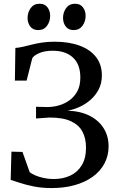

<svg xmlns="http://www.w3.org/2000/svg" viewBox="-20 -968 610 999"><path d="M249 10.5Q196.5 10.5 154 1.8Q111.5 -7 81.5 -17.2Q51.5 -27.5 35.5 -32L39.5 -179L97 -177.5L134.5 -72Q145 -63.5 164.2 -55.2Q183.5 -47 208.2 -41.8Q233 -36.5 258.5 -36.5Q307.5 -36.5 345.5 -54.2Q383.5 -72 405.5 -108.2Q427.5 -144.5 427.5 -200.5Q427.5 -247.5 409.2 -282.5Q391 -317.5 349.5 -337Q308 -356.5 238 -356.5L167.5 -351.5V-412.5L225 -411Q256 -411 286.2 -419.5Q316.5 -428 342 -446.5Q367.5 -465 382.8 -494Q398 -523 398 -564.5Q398 -633 359.8 -668.5Q321.5 -704 254.5 -704Q213 -704 185 -692Q157 -680 148 -665.5L118.5 -548.5H57.5L60 -718.5Q80 -720 101 -725Q122 -730 145.8 -736Q169.5 -742 198.8 -746.5Q228 -751 264.5 -751Q339 -751 394.2 -730.5Q449.5 -710 479.8 -671Q510 -632 510 -575.5Q510 -534 493.2 -502.2Q476.5 -470.5 449.8 -447.5Q423 -424.5 391.8 -410.8Q360.5 -397 331.5 -392Q399 -390 446.8 -365.5Q494.5 -341 519.8 -300Q545 -259 545 -207Q545 -157 523.2 -116.8Q501.5 -76.5 461.8 -48Q422 -19.5 368 -4.5Q314 10.5 249 10.5ZM178 -811.5Q151.5 -811.5 137.5 -830Q123.5 -848.5 123.5 -875Q123.5 -903.5 139.8 -926Q156 -948.5 185.5 -948.5H186.5Q213 -948.5 227 -930Q241 -911.5 241 -885.5Q241 -856.5 224.8 -834Q208.5 -811.5 179 -811.5ZM362.5 -811.5Q336.5 -811.5 322.2 -830Q308 -848.5 308 -875Q308 -903.5 324.2 -926Q340.5 -948.5 370 -948.5H371Q397.5 -948.5 411.5 -930Q425.5 -911.5 425.5 -885.5Q425.5 -856.5 409.2 -834Q393 -811.5 363.5 -811.5Z"/></svg>

Font: Merriweather 48pt
Style: Regular
Weight: 400
Version: Version 2.100